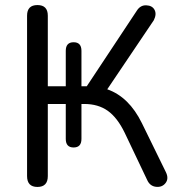

<svg xmlns="http://www.w3.org/2000/svg" viewBox="-20 -732 711 759"><path d="M87 -36V-670Q87 -712 128 -712Q169 -712 169 -670V-391H240V-531Q240 -565 271 -565Q302 -565 302 -531V-391H323L521 -690Q535 -712 558.5 -711Q582 -710 591 -693Q600 -676 588 -652L404 -379Q490 -349 541 -245L636 -51Q648 -26 634.5 -8.5Q621 9 597 6.5Q573 4 562 -20L473 -207Q444 -267 406 -294Q368 -321 313 -321H302V-183Q302 -149 271 -149Q240 -149 240 -183V-321H169V-36Q169 7 128 7Q87 7 87 -36Z"/></svg>

Font: Nunito
Style: Regular
Weight: 400
Designer: Vernon Adams
Foundry: Vernon Adams
Version: Version 3.602